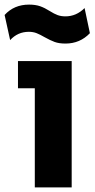

<svg xmlns="http://www.w3.org/2000/svg" viewBox="-52 -813 410 833"><path d="M99 -430H26V-548H259V0H99ZM141 -652Q122 -663 107 -669Q92 -675 73 -675Q25 -675 -8 -639L-32 -748Q9 -793 74 -793Q102 -793 122 -786Q142 -779 164 -765Q183 -753 198 -747.5Q213 -742 232 -742Q279 -742 315 -778L338 -669Q295 -624 232 -624Q204 -624 185 -631Q166 -638 141 -652Z"/></svg>

Font: Sora-SIA
Style: Bold
Weight: 700
Designer: Jonathan Barnbrook, Julián Moncada
Foundry: Barnbrook Fonts
Version: Version 2.000